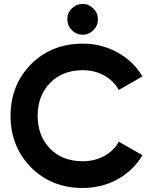

<svg xmlns="http://www.w3.org/2000/svg" viewBox="-20 -934 766 968"><path d="M397.5 -758.8Q365.2 -758.8 341.8 -782.2Q319.3 -804.7 319.3 -836.9Q319.3 -869.1 341.8 -891.6Q365.2 -914.1 397.5 -914.1Q427.7 -914.1 451.2 -890.6Q473.6 -868.2 473.6 -836.9Q473.6 -804.7 451.2 -782.2Q427.7 -758.8 397.5 -758.8ZM397.5 13.7Q239.3 13.7 135.7 -90.8Q33.2 -196.3 33.2 -349.6Q33.2 -504.9 135.7 -609.4Q239.3 -713.9 397.5 -713.9Q492.2 -713.9 572.3 -669.9Q653.3 -625 698.2 -548.8Q658.2 -526.4 579.1 -480.5Q552.7 -527.3 504.9 -553.7Q457 -580.1 397.5 -580.1Q294.9 -580.1 232.4 -515.6Q169.9 -452.1 169.9 -349.6Q169.9 -249 232.4 -184.6Q294.9 -121.1 397.5 -121.1Q457 -121.1 505.9 -147.5Q553.7 -173.8 579.1 -219.7Q619.1 -197.3 698.2 -151.4Q653.3 -75.2 573.2 -30.3Q493.2 13.7 397.5 13.7Z"/></svg>

Font: LeFont
Style: Regular
Weight: 700
Designer: Leryon MEDIA
Version: Version 1.0